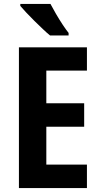

<svg xmlns="http://www.w3.org/2000/svg" viewBox="-20 -954 513 974"><path d="M421 0H76V-714H421V-596H215V-430H407V-311H215V-119H421ZM236 -934Q247 -913 263.5 -884.5Q280 -856 297.5 -829.5Q315 -803 328 -787V-774H234Q219 -786 198 -806Q177 -826 154.5 -848Q132 -870 113 -890.5Q94 -911 83 -924V-934Z"/></svg>

Font: Noto Sans Kannada Condensed
Style: Bold
Weight: 700
Width: 3
Designer: Jelle Bosma - Monotype Design Team
Foundry: Monotype Imaging Inc.
Version: Version 2.005; ttfautohint (v1.8.4.7-5d5b)